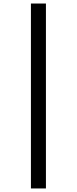

<svg xmlns="http://www.w3.org/2000/svg" viewBox="-20 -816 438 1094"><path d="M156.2 257.8V-795.9H241.7V257.8Z"/></svg>

Font: Charis SIL Am
Style: Bold
Weight: 700
Foundry: SIL International
Version: Version 5.000